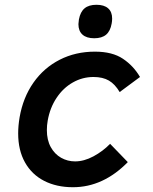

<svg xmlns="http://www.w3.org/2000/svg" viewBox="-20 -774 640 803"><path d="M56 -216Q56 -247.5 62 -283.5Q76.5 -366.5 120 -428.5Q163.5 -490.5 229.8 -524.2Q296 -558 377 -558Q450 -558 494.2 -528.2Q538.5 -498.5 565.5 -452L480.5 -389Q461 -422 435.5 -437Q410 -452 371 -452Q325 -452 284.8 -429.2Q244.5 -406.5 216.8 -365Q189 -323.5 179.5 -269.5Q176 -250 176 -230Q176 -188.5 192.2 -159Q208.5 -129.5 235.5 -114.2Q262.5 -99 294 -99Q331.5 -99 371 -120.2Q410.5 -141.5 440.5 -172.5L514.5 -96Q411.5 9 285 9Q216.5 9 164.8 -17.5Q113 -44 84.5 -94.8Q56 -145.5 56 -216ZM308 -673Q308 -678.5 310 -692.5Q316 -724.5 333.8 -739.2Q351.5 -754 383.5 -754Q415.5 -754 432.2 -739.2Q449 -724.5 449 -696.5Q449 -685.5 447 -675.5Q441.5 -644 423.8 -629Q406 -614 374 -614Q342 -614 325 -629.2Q308 -644.5 308 -673Z"/></svg>

Font: JuliaMono BoldItalic
Style: Regular
Weight: 700
Italic angle: -9°
Monospace: yes
Designer: cormullion
Foundry: corm
Version: Version 0.049; ttfautohint (v1.8.4)